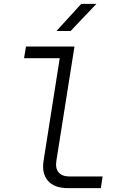

<svg xmlns="http://www.w3.org/2000/svg" viewBox="-20 -970 640 990"><path d="M330 0Q260 0 227 -38Q194 -76 205 -143L288 -670H104L114 -730H364L271 -143Q264 -103 282 -81.5Q300 -60 339 -60H509L500 0ZM271 -810 399 -950H477L344 -810Z"/></svg>

Font: JetBrains Mono NL ExtraLight
Style: Italic
Weight: 200
Italic angle: -9°
Monospace: yes
Designer: Philipp Nurullin, Konstantin Bulenkov
Foundry: JetBrains
Version: Version 2.305; ttfautohint (v1.8.4.7-5d5b)